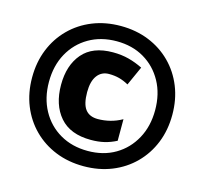

<svg xmlns="http://www.w3.org/2000/svg" viewBox="-105 -843 1035 971"><g transform="rotate(15 412.0 -357.0)"><path d="M412 10Q332 10 265 -17Q198 -44 148.5 -93.5Q99 -143 72 -210Q45 -277 45 -357Q45 -437 72 -504Q99 -571 148.5 -620.5Q198 -670 265 -697Q332 -724 412 -724Q492 -724 559 -697Q626 -670 675.5 -620.5Q725 -571 752 -504Q779 -437 779 -357Q779 -277 752 -210Q725 -143 675.5 -93.5Q626 -44 559 -17Q492 10 412 10ZM412 -70Q494 -70 556 -106.5Q618 -143 653.5 -208Q689 -273 689 -357Q689 -442 653.5 -506.5Q618 -571 556 -607.5Q494 -644 412 -644Q330 -644 267 -607.5Q204 -571 168.5 -506.5Q133 -442 133 -357Q133 -273 168.5 -208Q204 -143 267 -106.5Q330 -70 412 -70ZM413 -128Q305 -128 250.5 -191Q196 -254 196 -359Q196 -461 249 -523Q302 -585 408 -585Q453 -585 491 -575Q529 -565 565 -547L520 -447Q495 -461 470.5 -467.5Q446 -474 417 -474Q378 -474 355.5 -444Q333 -414 333 -357Q333 -295 354.5 -267Q376 -239 420 -239Q452 -239 484 -247Q516 -255 546 -272V-159Q515 -143 483.5 -135.5Q452 -128 413 -128Z"/></g></svg>

Font: Noto Sans Khmer UI Black
Style: Regular
Weight: 900
Designer: Danh Hong and the Monotype Design Team
Foundry: Monotype Imaging Inc.
Version: Version 2.002; ttfautohint (v1.8.4.7-5d5b)